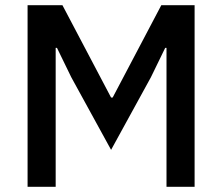

<svg xmlns="http://www.w3.org/2000/svg" viewBox="-20 -718 854 738"><path d="M620 -534H615L560 -421L407 -142L254 -421L199 -534H194V0H86V-698H220L407 -343H413L600 -698H728V0H620Z"/></svg>

Font: Plexus Sans Medium
Style: Regular
Weight: 500
Version: Version 2.001;PS 002.001;hotconv 1.0.70;makeotf.lib2.5.58329